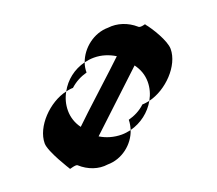

<svg xmlns="http://www.w3.org/2000/svg" viewBox="-93 -658 865 767"><g transform="rotate(-20 339.0 -274.5)"><path d="M36 -183C36 -148 96 -54 96 -54C91 -49 122 -63 130 -56C162 -27 204 -12 244 -18C305 -18 359 -61 377 -116C364 -113 351 -111 338 -111C305 -111 274 -120 248 -136L480 -353C497 -330 507 -304 507 -274C507 -248 500 -223 487 -200C563 -218 638 -295 638 -366C638 -401 597 -467 576 -492C582 -498 555 -484 546 -494C514 -522 472 -536 432 -531C371 -531 316 -487 297 -433C310 -436 324 -438 338 -438C370 -438 400 -428 426 -412C385 -372 234 -236 194 -196C177 -219 168 -246 168 -274C168 -301 175 -326 188 -349C112 -332 36 -254 36 -183ZM188 -349C198 -351 208 -353 218 -353C240 -373 264 -385 290 -392C290 -406 292 -420 297 -433C249 -421 210 -390 188 -349ZM377 -116C424 -128 464 -159 487 -200C477 -198 466 -196 456 -196C435 -176 410 -164 384 -157C384 -143 381 -129 377 -116Z"/></g></svg>

Font: Ampere
Style: Regular
Weight: 400
Version: Version 1